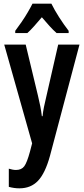

<svg xmlns="http://www.w3.org/2000/svg" viewBox="-20 -786 456 1046"><path d="M3 -543H120L187 -264Q194 -236 199.5 -207.5Q205 -179 208 -153H212Q214 -176 219.5 -203Q225 -230 233 -263L297 -543H413L252 64Q226 158 187 199Q148 240 86 240Q71 240 57 238Q43 236 28 232V133Q38 136 48 138Q58 140 67 140Q97 140 112 120Q127 100 143 41L155 -5ZM260 -766Q276 -733 301.5 -693Q327 -653 354 -618V-606H288Q269 -623 249.5 -644.5Q230 -666 208 -692Q186 -666 165.5 -643Q145 -620 129 -606H63V-618Q79 -639 97.5 -666Q116 -693 131.5 -719.5Q147 -746 157 -766Z"/></svg>

Font: Noto Sans ExtraCondensed SemiBold
Style: Regular
Weight: 600
Width: 2
Designer: Monotype Design Team
Foundry: Monotype Imaging Inc.
Version: Version 2.013; ttfautohint (v1.8.4.7-5d5b)